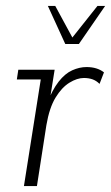

<svg xmlns="http://www.w3.org/2000/svg" viewBox="-20 -630 376 650"><path d="M61 0 118 -361H37L42 -394H165L146 -275L138 -277Q157 -326 178.5 -353.5Q200 -381 224.5 -392Q249 -403 273 -403Q309 -403 332 -385L317 -346Q306 -357 293 -361.5Q280 -366 264 -366Q241 -366 215 -350Q189 -334 168 -299.5Q147 -265 137 -206L105 0ZM201 -481 142 -610H167L225 -503L310 -610H336L247 -481Z"/></svg>

Font: Rokkitt SemiBold ExtraLight
Style: Italic
Weight: 250
Italic angle: -9°
Version: Version 3.103